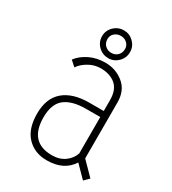

<svg xmlns="http://www.w3.org/2000/svg" viewBox="-171 -776 791 881"><g transform="rotate(30 225.0 -336.0)"><path d="M225.5 -536Q194.5 -536 172.5 -557.5Q150.5 -579 150.5 -610Q150.5 -640 172.5 -661.5Q194.5 -683 225.5 -683Q255 -683 276.8 -661.5Q298.5 -640 298.5 -610Q298.5 -579 276.8 -557.5Q255 -536 225.5 -536ZM225.5 -564Q245 -564 258.2 -577Q271.5 -590 271.5 -611Q271.5 -629.5 258 -641.8Q244.5 -654 225.5 -654Q206 -654 192.2 -641.8Q178.5 -629.5 178.5 -611Q178.5 -590 192 -577Q205.5 -564 225.5 -564ZM406 8 346 -53Q305.5 11 215 11Q150.5 11 110.2 -30.8Q70 -72.5 70 -153Q70 -234.5 117.8 -275.2Q165.5 -316 253 -316H329V-373Q329 -428.5 298.8 -453.8Q268.5 -479 220 -479Q186.5 -479 157 -462Q127.5 -445 112 -422L84 -447Q104.5 -475 141.8 -493.5Q179 -512 226 -512Q281 -512 322.5 -478.2Q364 -444.5 364 -381V-85L431 -17ZM224 -21Q264 -21 291.8 -41.2Q319.5 -61.5 329 -91.5V-284H254Q180.5 -284 142.2 -254Q104 -224 104 -153Q104 -21 224 -21Z"/></g></svg>

Font: League Mono Condensed Thin
Style: Regular
Weight: 100
Width: 1
Designer: Tyler Finck
Foundry: The League of Moveable Type / Tyler Finck
Version: Version 2.210